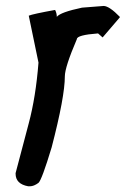

<svg xmlns="http://www.w3.org/2000/svg" viewBox="-20 -656 441 655"><path d="M334 -635.7Q353.5 -634.8 388.7 -598.6V-596.7L330.1 -528.3L314.5 -542Q242.2 -536.6 242.2 -522.5Q201.2 -426.8 201.2 -395.5Q201.2 -326.2 156.2 -153.3Q122.6 -42 111.3 -32.2Q95.7 -20.5 82 -20.5H76.2Q33.2 -28.3 33.2 -63.5V-65.4L78.1 -235.4Q102.1 -325.2 111.3 -442.4L78.1 -602.5Q92.3 -608.4 168 -622.1Q173.8 -610.8 173.8 -598.6Q186 -614.3 259.8 -629.9Z"/></svg>

Font: ww_drahtTSB
Style: Regular
Weight: 400
Designer: Dr. Wolfgang Wiebecke
Version: Version 1.06 May 21, 2010, initial release